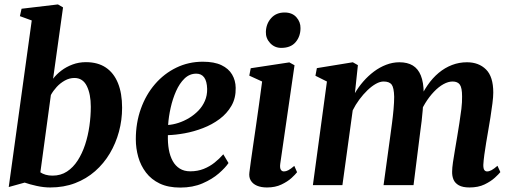

<svg xmlns="http://www.w3.org/2000/svg" viewBox="-20 -837 2312 868"><path d="M220 -481Q235 -501 257.5 -518Q280 -535 308.2 -545.5Q336.5 -556 368.5 -556Q422 -556 458.2 -531.8Q494.5 -507.5 513.2 -461.5Q532 -415.5 532 -350Q532 -294.5 517.8 -241.8Q503.5 -189 476.5 -143.5Q449.5 -98 410 -63.2Q370.5 -28.5 319.5 -9Q268.5 10.5 207 10.5Q177.5 10.5 145.8 3.5Q114 -3.5 91.5 -11.5L19.5 8.5L123.5 -744.5L70 -764L77.5 -797.5L242 -817L265 -803.5ZM162.5 -58Q172.5 -51 186.5 -47Q200.5 -43 217.5 -43Q254.5 -43 282.8 -61.5Q311 -80 331.2 -111.5Q351.5 -143 364.8 -183.2Q378 -223.5 384.2 -267.5Q390.5 -311.5 390.5 -354.5Q390.5 -411.5 372.5 -448Q354.5 -484.5 316.5 -484.5Q294 -484.5 273.2 -473Q252.5 -461.5 236.2 -443.8Q220 -426 210 -407.5Z M1013 -100Q999.5 -79.5 969.5 -53.2Q939.5 -27 895.5 -8Q851.5 11 795 11Q740.5 11 702.2 -7.2Q664 -25.5 640 -57Q616 -88.5 605 -127.5Q594 -166.5 594 -207.5Q594 -281.5 616.8 -345.2Q639.5 -409 680.8 -456.8Q722 -504.5 777.2 -531.2Q832.5 -558 897 -558Q948.5 -558 981 -542.5Q1013.5 -527 1029.2 -500.2Q1045 -473.5 1045.5 -440Q1046.5 -393.5 1026.2 -358.5Q1006 -323.5 972.2 -298.5Q938.5 -273.5 897.5 -257.8Q856.5 -242 815.2 -234.5Q774 -227 739 -226Q738 -191 743.2 -161.2Q748.5 -131.5 760.8 -109.2Q773 -87 792.8 -74.8Q812.5 -62.5 840 -62.5Q873.5 -62.5 901 -73.5Q928.5 -84.5 950.5 -102.2Q972.5 -120 989.5 -139.5ZM867.5 -504Q837 -504 814.2 -482Q791.5 -460 776 -425Q760.5 -390 751.5 -349.8Q742.5 -309.5 740 -272Q762 -273.5 786.8 -281.5Q811.5 -289.5 834.8 -303.5Q858 -317.5 876.8 -336.8Q895.5 -356 906.2 -380.8Q917 -405.5 916.5 -435Q915.5 -470 903 -487Q890.5 -504 867.5 -504Z M1187 10.5Q1160.5 10.5 1141.8 2.5Q1123 -5.5 1113.8 -20.8Q1104.5 -36 1107.5 -58Q1109.5 -76.5 1114 -107.2Q1118.5 -138 1124.2 -178.5Q1130 -219 1137 -266.2Q1144 -313.5 1151 -365Q1158 -416.5 1165 -468.5L1107 -495L1113.5 -528.5L1288 -555L1311.5 -542L1247 -97Q1244.5 -79 1249.2 -70.5Q1254 -62 1263.5 -62Q1273 -62 1283.5 -67.5Q1294 -73 1310.5 -87L1323 -58.5Q1315.5 -48.5 1297.8 -32.2Q1280 -16 1252.2 -2.8Q1224.5 10.5 1187 10.5ZM1251.5 -620.5Q1221.5 -620.5 1201.2 -642.2Q1181 -664 1182 -693Q1183 -729.5 1205.8 -755Q1228.5 -780.5 1266.5 -780.5Q1301 -780.5 1320 -759Q1339 -737.5 1338.5 -710Q1338.5 -672.5 1316.5 -646.5Q1294.5 -620.5 1251.5 -620.5Z M1598 -542.5 1584.5 -416Q1600.5 -443.5 1622.5 -468.8Q1644.5 -494 1670.5 -513.5Q1696.5 -533 1725.8 -544.2Q1755 -555.5 1785.5 -555.5Q1822 -555.5 1846 -541Q1870 -526.5 1882.5 -495.8Q1895 -465 1895.5 -416.5Q1895.5 -409 1895 -400Q1894.5 -391 1893.5 -381Q1892.5 -371 1891 -361L1873 -377.5Q1890 -418.5 1912.8 -451.5Q1935.5 -484.5 1963.5 -507.8Q1991.5 -531 2023.5 -543.2Q2055.5 -555.5 2091 -555.5Q2144.5 -555.5 2177.2 -523Q2210 -490.5 2210 -418.5Q2210 -399.5 2206.2 -369.5Q2202.5 -339.5 2197.2 -306.5Q2192 -273.5 2187 -245.5Q2182.5 -220 2177.8 -191.5Q2173 -163 2169.5 -136.8Q2166 -110.5 2165 -91.5Q2165 -74 2169.8 -68Q2174.5 -62 2182 -62Q2191.5 -62 2202.2 -67.8Q2213 -73.5 2229 -87.5L2242 -59Q2235 -50 2217 -33.5Q2199 -17 2170.5 -3.2Q2142 10.5 2102.5 10.5Q2072 10.5 2054.5 0.8Q2037 -9 2030.2 -25.2Q2023.5 -41.5 2024 -61Q2024 -77 2027.8 -103.5Q2031.5 -130 2037 -160.5Q2042.5 -191 2047 -220Q2051.5 -248.5 2056.8 -280.8Q2062 -313 2065.8 -344.5Q2069.5 -376 2069 -401Q2069 -440 2059 -454.2Q2049 -468.5 2026 -468.5Q2006.5 -468.5 1984.8 -456.5Q1963 -444.5 1941.8 -422.2Q1920.5 -400 1902.2 -370.2Q1884 -340.5 1872 -305.5L1894 -384.5Q1893 -363 1891 -338.8Q1889 -314.5 1886.2 -290Q1883.5 -265.5 1880 -242.5L1849.5 0H1714L1744 -219Q1748 -248 1752.2 -280.2Q1756.5 -312.5 1759.2 -343.5Q1762 -374.5 1762 -399.5Q1761 -441 1750.5 -454.8Q1740 -468.5 1714 -468.5Q1698 -468.5 1679.2 -458Q1660.5 -447.5 1641.2 -429Q1622 -410.5 1604.5 -387Q1587 -363.5 1574.5 -338L1528 0H1394.5L1458 -468.5L1406 -494.5L1412.5 -529L1575 -555.5Z"/></svg>

Font: Merriweather 48pt
Style: Bold Italic
Weight: 700
Italic angle: -7.8°
Version: Version 2.101